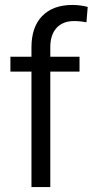

<svg xmlns="http://www.w3.org/2000/svg" viewBox="-20 -755 374 775"><path d="M22 -466V-526H107V-564Q107 -646 150.5 -690.5Q194 -735 272 -735Q304 -735 334 -727L329 -665Q304 -670 279 -670Q234 -670 208.5 -642.5Q183 -615 183 -564V-526H301V-466H183V0H107V-466Z"/></svg>

Font: Freesentation 4 Regular
Style: Regular
Weight: 400
Designer: glyphs from Roboto by Christian Robertson / Hangul glyphs from Noto Sans CJK(Source Han Sans) by Jang Soo-young and Kang
Foundry: PT&
Version: Version 2.001